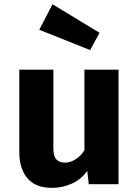

<svg xmlns="http://www.w3.org/2000/svg" viewBox="-20 -876 655 913"><path d="M233.8 -544.6V-171.8Q233.8 -132.3 248.5 -117.4Q263.1 -102.6 289.2 -102.6Q314.4 -102.6 339.5 -118.5Q364.6 -134.4 381.5 -161.5V-544.6H543.6V0H402.1L394.9 -63.6Q367.2 -23.6 322.1 -3.1Q276.9 17.4 227.7 17.4Q148.7 17.4 110.3 -28.5Q71.8 -74.4 71.8 -151.8V-544.6ZM408.7 -637.9 166.7 -734.4 229.7 -855.9 453.3 -720Z"/></svg>

Font: Fira Code
Style: Bold
Weight: 700
Monospace: yes
Designer: Carrois Corporate, Edenspiekermann AG, Nikita Prokopov
Foundry: Carrois Corporate, Edenspiekermann AG, Nikita Prokopov
Version: Version 6.000; ttfautohint (v1.8.2) -l 8 -r 50 -G 200 -x 14 